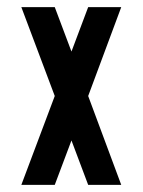

<svg xmlns="http://www.w3.org/2000/svg" viewBox="-20 -520 401 540"><path d="M40 0 134 -250 40 -500H134L181 -375L228 -500H321L228 -250L321 0H228L181 -125L134 0Z"/></svg>

Font: Odibee Sans
Style: Regular
Weight: 400
Designer: James Barnard - Barnard Co. Limited
Version: Version 2.001; ttfautohint (v1.8.3)